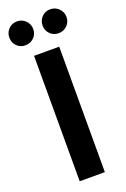

<svg xmlns="http://www.w3.org/2000/svg" viewBox="-190 -951 657 1004"><g transform="rotate(-20 139.0 -449.0)"><path d="M69 -698H209V0H69ZM46 -765Q18 -765 -1 -784Q-20 -803 -20 -831Q-20 -859 -1 -878.5Q18 -898 46 -898Q74 -898 93.5 -878.5Q113 -859 113 -831Q113 -803 93.5 -784Q74 -765 46 -765ZM231 -765Q203 -765 184 -784Q165 -803 165 -831Q165 -859 184 -878.5Q203 -898 231 -898Q259 -898 278.5 -878.5Q298 -859 298 -831Q298 -803 278.5 -784Q259 -765 231 -765Z"/></g></svg>

Font: SVN-Poppins SemiBold
Style: Regular
Weight: 600
Designer: Ninad Kale (Devanagari), Jonny Pinhorn (Latin)
Foundry: Indian Type Foundry
Version: Version 3.002 2017